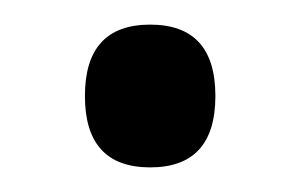

<svg xmlns="http://www.w3.org/2000/svg" viewBox="-20 -129 245 156"><path d="M49 -51Q49 -109 102 -109Q155 -109 155 -51Q155 7 102 7Q49 7 49 -51Z"/></svg>

Font: Caladea
Style: Regular
Weight: 400
Designer: Carolina Giovagnoli and Andres Torresi
Foundry: Carolina Giovagnoli and Andres Torresi
Version: Version 1.002